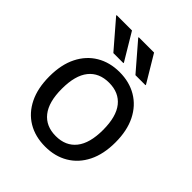

<svg xmlns="http://www.w3.org/2000/svg" viewBox="-211 -889 1027 1027"><g transform="rotate(45 302.0 -376.0)"><path d="M52 -274Q52 -363 83.5 -426Q115 -489 171.5 -522.5Q228 -556 302 -556Q376 -556 432.5 -522.5Q489 -489 520.5 -426Q552 -363 552 -274Q552 -185 520.5 -122Q489 -59 432.5 -25.5Q376 8 302 8Q226 8 170 -25.5Q114 -59 83 -122Q52 -185 52 -274ZM146 -274Q146 -174 186.5 -123Q227 -72 302 -72Q377 -72 417.5 -123Q458 -174 458 -274Q458 -375 417.5 -425.5Q377 -476 302 -476Q227 -476 186.5 -425.5Q146 -375 146 -274ZM206 -604 75 -756V-760H191L282 -608V-604ZM373 -604 242 -756V-760H358L449 -608V-604Z"/></g></svg>

Font: Kufam
Style: Regular
Weight: 400
Designer: Wael Morcos, Artur Schmal
Foundry: Original Type
Version: Version 1.301; ttfautohint (v1.8.3)